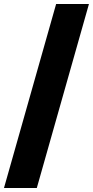

<svg xmlns="http://www.w3.org/2000/svg" viewBox="-20 -828 468 968"><path d="M0 120 263 -808H428.5L165.5 120Z"/></svg>

Font: Encode Sans SC SemiExpanded
Style: Bold
Weight: 700
Width: 6
Designer: Multiple Designers
Foundry: Impallari Type
Version: Version 3.002